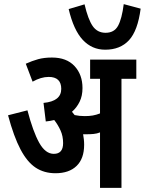

<svg xmlns="http://www.w3.org/2000/svg" viewBox="-20 -911 702 931"><path d="M388 -209Q388 -142 351.5 -106.5Q315 -71 249 -71Q194 -71 153 -98Q112 -125 79.5 -186.5Q47 -248 19 -352L113 -376Q140 -273 170 -219Q200 -165 241 -165Q286 -165 286 -217Q286 -251 273.5 -278.5Q261 -306 243 -329Q223 -324 202 -322L191 -412Q277 -420 277 -480Q277 -538 216 -538Q179 -538 138 -515L105 -602Q136 -616 165 -624Q194 -632 232 -632Q303 -632 341.5 -590.5Q380 -549 380 -484Q380 -446 366 -417.5Q352 -389 329 -369Q335 -362 342 -353Q365 -348 391 -348Q413 -348 430 -351Q447 -354 465 -361V-529H417V-622H641V-529H569V0H465V-269Q450 -263 434 -261.5Q418 -260 402 -260Q393 -260 383 -260Q385 -249 386.5 -236Q388 -223 388 -209ZM662 -869Q648 -762 605.5 -716Q563 -670 490 -670Q426 -670 381.5 -717.5Q337 -765 313 -867L390 -890Q407 -817 429.5 -784.5Q452 -752 492 -752Q534 -752 552.5 -786Q571 -820 580 -891Z"/></svg>

Font: Noto Sans ExtraCondensed SemiBold
Style: Regular
Weight: 600
Width: 2
Designer: Monotype Design Team
Foundry: Monotype Imaging Inc.
Version: Version 2.013; ttfautohint (v1.8.4.7-5d5b)